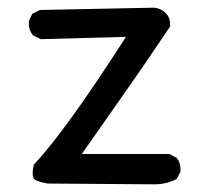

<svg xmlns="http://www.w3.org/2000/svg" viewBox="-20 -484 540 500"><path d="M382 -4 105 -6Q90 -8 75 -14Q65 -17 65 -33Q65 -42 68 -55Q150 -142 308 -388L86 -382L66 -392Q55 -405 55 -423V-429L64 -448L84 -458L382 -464Q399 -462 411 -450.5Q423 -439 423 -421V-415Q347 -302 311.5 -252Q276 -202 193 -83H421L440 -73Q450 -61 450 -43V-37L440 -18Q414 -4 382 -4Z"/></svg>

Font: Xiaolai Mono SC
Style: Regular
Weight: 400
Monospace: yes
Designer: LXGW / Nozomi Seto
Version: Version 3.113;September 30, 2024